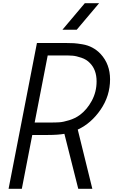

<svg xmlns="http://www.w3.org/2000/svg" viewBox="-20 -1187 712 1207"><path d="M372.4 -1000 513 -1166.7H602.9L462.2 -1000ZM279.9 -838.5 197.9 -416.7H294.9Q331.4 -416.7 354.5 -418.3Q377.6 -419.9 415 -431.3Q452.5 -442.7 481.8 -464.2Q526.7 -497.4 557 -553.4Q587.2 -609.4 587.2 -675.1Q587.2 -748.7 544.9 -791Q524.1 -813.2 491.2 -824.2Q458.3 -835.3 436.2 -836.9Q414.1 -838.5 377 -838.5ZM212.2 -916.7H392.6Q424.5 -916.7 444.7 -915.4Q464.8 -914.1 498.4 -908.5Q531.9 -903 560.5 -887.7Q589.2 -872.4 612 -848.3Q671.9 -783.9 671.9 -688.2Q671.9 -584.6 612.6 -498Q553.4 -411.5 468.8 -372.4L560.5 0H472L384.8 -345.7Q344.4 -338.5 279.9 -338.5H182.9L117.2 0H33.9Z"/></svg>

Font: Monoid
Style: Italic
Weight: 400
Width: 4
Italic angle: -11°
Monospace: yes
Version: Version 0.61